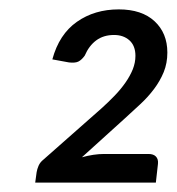

<svg xmlns="http://www.w3.org/2000/svg" viewBox="-20 -839 376 409"><path d="M55 -450ZM233 -819Q282 -819 309.2 -793.8Q336.5 -768.5 336.5 -727Q336.5 -704.5 328.8 -685.5Q321 -666.5 308.2 -649.5Q295.5 -632.5 278.8 -617Q262 -601.5 244 -585L154.5 -504Q180 -511 201.5 -511H296.5Q307 -511 312.2 -505.5Q317.5 -500 316.5 -490L312 -450H55L58 -472Q59 -478.5 62.2 -486Q65.5 -493.5 72.5 -499L196 -608Q211 -621.5 224.2 -635.2Q237.5 -649 247.2 -663Q257 -677 262.8 -691.2Q268.5 -705.5 268.5 -720Q268.5 -741.5 255.8 -753Q243 -764.5 223 -764.5Q200.5 -764.5 185 -753Q169.5 -741.5 160.5 -720.5Q154 -711.5 147.2 -708Q140.5 -704.5 127 -706L91.5 -712.5Q106 -766 143.8 -792.5Q181.5 -819 233 -819Z"/></svg>

Font: Lato Medium
Style: Italic
Weight: 500
Italic angle: -7°
Designer: Lukasz Dziedzic
Foundry: tyPoland Lukasz Dziedzic
Version: Version 2.006; 2014-01-15